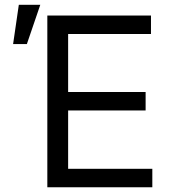

<svg xmlns="http://www.w3.org/2000/svg" viewBox="-20 -793 730 813"><path d="M180.4 0H625V-78.1H268.5V-325.3H596.6V-403.4H268.5V-649.1H619.3V-727.3H180.4ZM35.5 -606.5H93.8L150.6 -772.7H59.7Z"/></svg>

Font: Karasuma Gothic
Style: Regular
Weight: 400
Designer: Rasmus Andersson, Ryoko Nishizuka
Foundry: Genbu
Version: Version 1.00